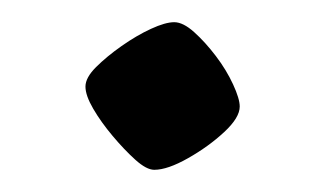

<svg xmlns="http://www.w3.org/2000/svg" viewBox="-20 -356 293 173"><path d="M119 -203Q112 -203 102 -212Q92 -221 81.5 -233.5Q71 -246 64 -258Q57 -270 57 -278Q57 -286 66.5 -295.5Q76 -305 89.5 -314.5Q103 -324 116 -330Q129 -336 137 -336Q145 -336 155 -327Q165 -318 174.5 -305.5Q184 -293 190 -280Q196 -267 196 -260Q196 -250 182 -237Q168 -224 149.5 -213.5Q131 -203 119 -203Z"/></svg>

Font: Texturina 12pt Light
Style: Regular
Weight: 300
Designer: Guillermo Torres Carreño
Foundry: Omnibus-Type
Version: Version 1.002